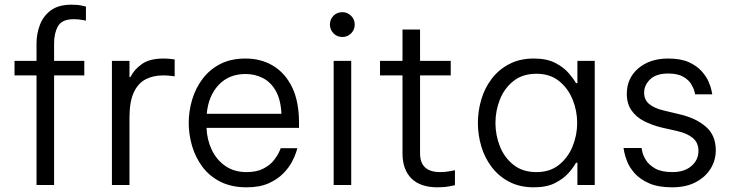

<svg xmlns="http://www.w3.org/2000/svg" viewBox="-20 -790 3129 820"><path d="M136 0V-468H42V-530H136V-605Q136 -646 150.5 -684Q165 -722 197.5 -746Q230 -770 286 -770Q312 -770 329.5 -766Q347 -762 347 -762V-702Q347 -702 330.5 -705Q314 -708 295 -708Q245 -708 228 -678.5Q211 -649 211 -605V-530H340V-468H211V0Z M458 0V-530H533V-461H537Q553 -493 586 -516.5Q619 -540 678 -540Q697 -540 711.5 -538Q726 -536 726 -536V-464Q726 -464 710 -466Q694 -468 676 -468Q635 -468 602.5 -451.5Q570 -435 551.5 -395.5Q533 -356 533 -288V0Z M1033 10Q969 10 922 -13.5Q875 -37 845 -77Q815 -117 800.5 -166Q786 -215 786 -265Q786 -315 800.5 -364Q815 -413 845 -453Q875 -493 920.5 -516.5Q966 -540 1029 -540Q1095 -540 1146.5 -509Q1198 -478 1227.5 -417.5Q1257 -357 1257 -266V-244H862Q864 -193 884.5 -150Q905 -107 942.5 -81Q980 -55 1033 -55Q1077 -55 1106 -70.5Q1135 -86 1150.5 -106.5Q1166 -127 1172.5 -142Q1179 -157 1179 -157H1250Q1250 -157 1245 -140.5Q1240 -124 1227 -99Q1214 -74 1189.5 -49Q1165 -24 1127 -7Q1089 10 1033 10ZM863 -304H1182Q1179 -365 1157.5 -402.5Q1136 -440 1102 -457Q1068 -474 1029 -474Q958 -474 914 -427.5Q870 -381 863 -304Z M1442 -632Q1419 -632 1404 -648Q1389 -664 1389 -685Q1389 -707 1404 -722.5Q1419 -738 1442 -738Q1464 -738 1479.5 -722.5Q1495 -707 1495 -685Q1495 -663 1479.5 -647.5Q1464 -632 1442 -632ZM1405 0V-530H1480V0Z M1849 10Q1775 10 1737 -28Q1699 -66 1699 -135V-468H1603V-530H1699V-664H1774V-530H1905V-468H1774V-135Q1774 -55 1860 -55Q1882 -55 1902.5 -59Q1923 -63 1923 -63V1Q1923 1 1900.5 5.5Q1878 10 1849 10Z M2260 -540Q2315 -540 2351 -521.5Q2387 -503 2408.5 -478Q2430 -453 2440 -435H2446V-530H2520V0H2446V-95H2440Q2430 -76 2408.5 -51.5Q2387 -27 2351 -8.5Q2315 10 2260 10Q2200 10 2155 -13.5Q2110 -37 2080 -76.5Q2050 -116 2035.5 -165Q2021 -214 2021 -265Q2021 -316 2035.5 -365Q2050 -414 2080 -453.5Q2110 -493 2155 -516.5Q2200 -540 2260 -540ZM2271 -475Q2212 -475 2173 -444Q2134 -413 2115 -365Q2096 -317 2096 -265Q2096 -213 2115 -165Q2134 -117 2173 -86Q2212 -55 2271 -55Q2329 -55 2367.5 -86Q2406 -117 2425.5 -165Q2445 -213 2445 -265Q2445 -317 2425.5 -365Q2406 -413 2367.5 -444Q2329 -475 2271 -475Z M2851 10Q2791 10 2752.5 -7Q2714 -24 2691.5 -49Q2669 -74 2659 -99Q2649 -124 2646 -141Q2643 -158 2643 -158H2720Q2720 -158 2723 -142.5Q2726 -127 2738.5 -106.5Q2751 -86 2778 -70.5Q2805 -55 2852 -55Q2903 -55 2933 -81Q2963 -107 2963 -145Q2963 -181 2938.5 -201Q2914 -221 2873 -230L2803 -246Q2763 -256 2730 -273Q2697 -290 2677 -318.5Q2657 -347 2657 -389Q2657 -456 2706 -498Q2755 -540 2834 -540Q2887 -540 2921.5 -524.5Q2956 -509 2976.5 -486Q2997 -463 3006.5 -440.5Q3016 -418 3019 -402.5Q3022 -387 3022 -387H2949Q2949 -387 2945.5 -400.5Q2942 -414 2931.5 -431.5Q2921 -449 2897.5 -462.5Q2874 -476 2834 -476Q2782 -476 2756.5 -451Q2731 -426 2731 -394Q2731 -363 2753.5 -345Q2776 -327 2815 -318L2886 -301Q2953 -285 2995 -248.5Q3037 -212 3037 -148Q3037 -105 3014.5 -69Q2992 -33 2950.5 -11.5Q2909 10 2851 10Z"/></svg>

Font: Be Vietnam Pro Light
Style: Regular
Weight: 300
Designer: Lam Bao, Tony Le, Vietanh Nguyen
Foundry: Yellow Type Foundry
Version: Version 1.002; ttfautohint (v1.8.3)